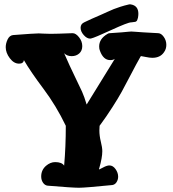

<svg xmlns="http://www.w3.org/2000/svg" viewBox="-20 -882 810 899"><path d="M626 -798.8Q624 -792 622.6 -788.1Q621.1 -784.2 618.2 -782.2Q615.2 -780.3 613.8 -779.8Q612.3 -779.3 606 -778.8Q599.6 -778.3 595.7 -777.3Q594.7 -777.3 593.8 -777.3Q579.1 -777.3 500.5 -741.2Q421.9 -705.1 407.2 -702.1Q405.3 -701.2 402.3 -701.2Q386.7 -701.2 372.1 -717.8Q357.4 -734.4 357.4 -752Q357.4 -770.5 376 -778.3Q406.2 -793 452.1 -812.5Q462.9 -817.4 482.4 -826.2Q502 -835 512.7 -839.4Q523.4 -843.8 543 -850.1Q562.5 -856.4 584 -861.3Q588.9 -862.3 592.8 -861.3Q627.9 -855.5 627.9 -817.4Q627.9 -813.5 627.4 -808.6Q627 -803.7 626 -798.8ZM492.2 -107.4Q508.8 -107.4 521 -90.3Q533.2 -73.2 533.2 -54.7Q533.2 -41 525.9 -29.3Q518.6 -17.6 505.9 -15.6Q378.9 -2.9 349.6 -2.9Q318.4 -2.9 202.1 -12.7Q189.5 -14.6 181.2 -26.9Q172.9 -39.1 172.9 -55.7Q172.9 -85.9 195.3 -105.5Q215.8 -123 238.3 -123Q269.5 -123 280.3 -106.4Q288.1 -194.3 288.1 -293Q243.2 -386.7 183.1 -466.8Q123 -546.9 91.8 -600.6Q89.8 -584 69.3 -584Q44.9 -584 25.9 -609.4Q6.8 -634.8 6.8 -661.1Q6.8 -678.7 15.6 -697.3Q24.4 -715.8 41 -717.8Q141.6 -725.6 161.1 -725.6Q168 -725.6 183.1 -724.6Q198.2 -723.6 216.8 -723.6Q243.2 -723.6 319.3 -726.6H320.3Q335 -726.6 350.1 -707.5Q365.2 -688.5 365.2 -666Q365.2 -644.5 351.1 -631.8Q336.9 -619.1 315.4 -619.1Q293.9 -619.1 280.3 -632.8Q306.6 -572.3 330.1 -524.4Q353.5 -476.6 364.3 -452.6Q375 -428.7 385.7 -392.6L517.6 -606.4Q509.8 -600.6 496.1 -600.6Q463.9 -600.6 448.2 -643.6Q444.3 -652.3 444.3 -664.1Q444.3 -700.2 482.4 -722.7Q488.3 -726.6 493.2 -726.6Q526.4 -728.5 549.3 -730.5Q572.3 -732.4 580.6 -733.4Q588.9 -734.4 594.7 -734.4Q600.6 -734.4 611.3 -733.4Q622.1 -732.4 651.9 -730.5Q681.6 -728.5 721.7 -726.6Q735.4 -725.6 747.1 -709Q758.8 -692.4 758.8 -671.9Q758.8 -652.3 748 -637.7Q730.5 -611.3 693.4 -611.3Q680.7 -611.3 662.6 -615.2Q644.5 -619.1 641.6 -619.1Q640.6 -619.1 640.6 -619.1L638.7 -618.2Q619.1 -584 592.3 -532.2Q565.4 -480.5 549.8 -452.1Q534.2 -423.8 506.8 -380.9Q479.5 -337.9 446.3 -293Q445.3 -285.2 445.3 -271.5Q445.3 -246.1 452.1 -218.8Q459 -191.4 459 -173.8Q459 -143.6 444.3 -92.8L443.4 -90.8Q443.4 -88.9 445.3 -88.9Q446.3 -88.9 463.4 -98.1Q480.5 -107.4 492.2 -107.4Z"/></svg>

Font: Essays1743
Style: Bold
Weight: 700
Designer: Based on the typeface in a 1743 English translation of the essays of Montaigne.  PostScript/TrueType font designed by Jo
Version: Version 002.100